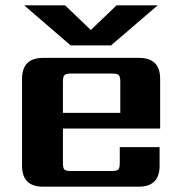

<svg xmlns="http://www.w3.org/2000/svg" viewBox="-20 -703 678 723"><path d="M398 -532H246L71 -683H225L322 -590L419 -683H574ZM217 -278H433V-395Q433 -414 427.5 -420Q422 -426 402 -426H248Q228 -426 222.5 -420Q217 -414 217 -395ZM142 -485H504Q583 -485 583 -406V-219H217V-90Q217 -70 222.5 -64.5Q228 -59 248 -59H400Q420 -59 425.5 -64.5Q431 -70 431 -90V-149H581V-79Q581 0 502 0H142Q63 0 63 -79V-406Q63 -485 142 -485Z"/></svg>

Font: Sarpanch
Style: Bold
Weight: 700
Designer: Manushi Parikh (Devanagari and Latin), Jyotish Sonowal (Devanagari)
Foundry: Indian Type Foundry
Version: Version 2.004;PS 1.0;hotconv 1.0.78;makeotf.lib2.5.61930; tt